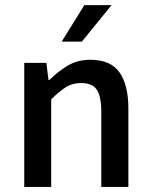

<svg xmlns="http://www.w3.org/2000/svg" viewBox="-20 -738 596 758"><path d="M75.7 0V-489.7H163.1L171.4 -422.4H175.3Q208.5 -455.6 247.3 -478.8Q286.1 -502 336.4 -502Q416.5 -502 451.7 -452.4Q486.8 -402.8 486.8 -309.6V0H379.9V-295.4Q379.9 -358.4 361.8 -384.3Q343.8 -410.2 299.8 -410.2Q266.1 -410.2 240 -393.8Q213.9 -377.4 182.1 -345.7V0ZM223.6 -573.7 313 -717.8H420.4L303.2 -573.7Z"/></svg>

Font: Varta Light
Style: Bold
Weight: 700
Version: Version 1.004